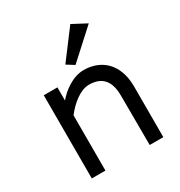

<svg xmlns="http://www.w3.org/2000/svg" viewBox="-173 -855 916 976"><g transform="rotate(-30 285.5 -367.0)"><path d="M255.9 -568.4 299.8 -541 463.9 -690.4 380.9 -734.4ZM83 -488.3V0H163.1V-324.2C202.1 -375 256.8 -419.9 308.6 -419.9C385.7 -419.9 421.9 -375 421.9 -290L422.9 0H502.9V-297.9C502.9 -432.6 421.9 -498 322.3 -498C255.9 -498 194.3 -449.2 163.1 -411.1V-488.3Z"/></g></svg>

Font: Sen-gleads
Style: Regular
Weight: 400
Designer: Kosal Sen, Philatype
Foundry: Philatype
Version: Version 1.004; ttfautohint (v1.8.3)